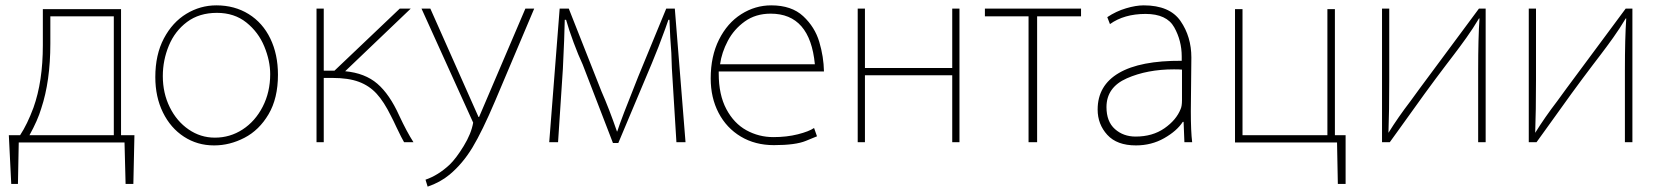

<svg xmlns="http://www.w3.org/2000/svg" viewBox="-20 -508 6187 717"><path d="M432 -474V-3H482L478 179H449L445 24H50L47 179H22L13 -3H55Q82 -44 105 -106Q140 -204 140 -339V-474ZM168 -345Q168 -205 134 -103Q121 -59 90 -3H405V-447H168Z M779 35Q717 35 667 2.5Q617 -30 588.5 -88Q560 -146 560 -220Q560 -304 592 -364.5Q624 -425 676 -456.5Q728 -488 788 -488Q856 -488 908.5 -455.5Q961 -423 989.5 -364Q1018 -305 1018 -229Q1018 -141 983 -81.5Q948 -22 893 6.5Q838 35 780 35ZM783 6Q839 6 886 -24.5Q933 -55 961 -109.5Q989 -164 989 -231Q989 -281 967 -334.5Q945 -388 900 -424Q855 -460 790 -460Q724 -460 678.5 -426Q633 -392 610.5 -337.5Q588 -283 588 -224Q588 -160 614 -107.5Q640 -55 684.5 -24.5Q729 6 782 6Z M1189 -476V-244H1229L1473 -476H1514L1269 -242Q1343 -235 1389 -195.5Q1435 -156 1471 -76Q1499 -16 1524 23H1489Q1481 10 1460 -34Q1450 -56 1440 -75Q1414 -128 1386.5 -158Q1359 -188 1320 -202.5Q1281 -217 1221 -217H1189V23H1162V-476Z M1587 -476 1767 -71H1769L1942 -476H1975L1829 -131Q1781 -18 1744.5 42.5Q1708 103 1659 144Q1624 173 1577 189L1569 163Q1616 147 1659 107Q1683 84 1711.5 37.5Q1740 -9 1747 -50L1554 -476Z M2070 -476H2104L2226 -167Q2255 -101 2284 -17H2285Q2298 -59 2363 -221L2468 -476H2500L2540 23H2506L2489 -253Q2488 -311 2483 -368L2480 -434H2476Q2472 -420 2439 -333L2414 -271L2289 26H2269L2156 -267Q2140 -301 2122 -349.5Q2104 -398 2094 -434H2089Q2088 -373 2082 -251L2064 23H2031Z M2664 -233Q2664 -154 2692.5 -100.5Q2721 -47 2767.5 -21.5Q2814 4 2868 4Q2918 4 2959.5 -6.5Q3001 -17 3020 -30L3031 1Q3028 2 2989.5 18Q2951 34 2870 34Q2800 34 2746.5 2Q2693 -30 2663.5 -86.5Q2634 -143 2634 -215Q2634 -298 2665 -360Q2696 -422 2748 -455Q2800 -488 2860 -488Q2936 -488 2979.5 -447.5Q3023 -407 3039.5 -351.5Q3056 -296 3057 -241H2664ZM3023 -268Q3005 -457 2858 -457Q2802 -457 2761.5 -428Q2721 -399 2698 -355.5Q2675 -312 2669 -268Z M3183 -476H3210V-254H3536V-476H3563V23H3536V-227H3210V23H3183Z M3658 -476H4017V-447H3853V23H3821V-447H3658Z M4427 -93Q4427 -17 4432 23H4403L4400 -53H4397Q4375 -19 4327.5 8Q4280 35 4222 35Q4151 35 4115 -4.5Q4079 -44 4079 -99Q4079 -189 4158.5 -235.5Q4238 -282 4393 -281V-297Q4393 -356 4365 -406Q4337 -456 4258 -456Q4178 -456 4125 -418L4115 -444Q4148 -466 4185 -477Q4222 -488 4251 -488Q4348 -488 4388.5 -429.5Q4429 -371 4429 -293ZM4394 -248Q4384 -249 4364 -249Q4264 -249 4188 -215.5Q4112 -182 4112 -108Q4112 -54 4143.5 -26Q4175 2 4221 2Q4284 2 4328.5 -29Q4373 -60 4389 -101Q4394 -112 4394 -134Z M4592 -474H4620V-3H4937V-474H4965V-3H5005V179H4976L4973 24H4592Z M5168 -210Q5168 -91 5165 -12Q5201 -70 5247 -130L5282 -178L5503 -476H5528V23H5500V-245Q5500 -367 5505 -439H5503Q5481 -402 5456 -367Q5431 -332 5408 -302L5379 -264Q5309 -172 5201 -20L5170 23H5141V-476H5168Z M5716 -210Q5716 -91 5713 -12Q5749 -70 5795 -130L5830 -178L6051 -476H6076V23H6048V-245Q6048 -367 6053 -439H6051Q6029 -402 6004 -367Q5979 -332 5956 -302L5927 -264Q5857 -172 5749 -20L5718 23H5689V-476H5716Z"/></svg>

Font: LINE Seed Sans KR Thin
Style: Regular
Weight: 250
Designer: LINE BX Design & Sandoll Inc & Dalton Maag Ltd
Foundry: Sandoll Inc.
Version: Version 1.000